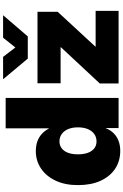

<svg xmlns="http://www.w3.org/2000/svg" viewBox="201 -985 795 1237"><g transform="rotate(-90 598.5 -366.5)"><path d="M245.1 10.7Q179.7 10.7 129.9 -22.2Q80.1 -55.2 52.2 -116.2Q24.4 -177.2 24.4 -261.7Q24.4 -345.2 53.2 -406Q82 -466.8 131.6 -500Q181.2 -533.2 243.2 -533.2Q278.3 -533.2 305.7 -523.4Q333 -513.7 353.8 -494.9Q374.5 -476.1 389.2 -448.7H390.1V-727.5H585.9V0H392.1V-82H390.6Q379.4 -52.7 358.4 -31.7Q337.4 -10.7 308.8 0Q280.3 10.7 245.1 10.7ZM306.2 -142.1Q333 -142.1 353.5 -156.7Q374 -171.4 385.3 -198.2Q396.5 -225.1 396.5 -261.7Q396.5 -298.3 385.3 -325Q374 -351.6 353.5 -366.2Q333 -380.9 306.2 -380.9Q279.8 -380.9 261 -366.2Q242.2 -351.6 232.4 -325Q222.7 -298.3 222.7 -261.7Q222.7 -225.1 232.4 -198.2Q242.2 -171.4 261 -156.7Q279.8 -142.1 306.2 -142.1ZM679.2 0V-121.1L913.1 -372.1V-373.5H680.7V-522.5H1141.1V-392.6L916.5 -149.4V-147.9H1147V0ZM850.6 -744.1 911.1 -665 974.1 -744.1H1118.2V-743.2L982.4 -585H839.4L707 -743.2V-744.1Z"/></g></svg>

Font: Inter 28pt Black
Style: Regular
Weight: 900
Designer: Rasmus Andersson
Foundry: rsms
Version: Version 4.001;git-66647c0bb